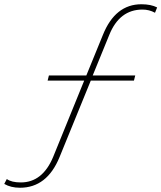

<svg xmlns="http://www.w3.org/2000/svg" viewBox="-78 -755 759 903"><path d="M587 -735Q632 -735 661 -720L651 -695Q624 -710 592 -710Q484 -710 436 -591L358 -400H558L552 -376H349L202 -16Q143 128 16 128Q-27 128 -58 110L-46 87Q-24 103 20 103Q122 103 172 -17L318 -376H146L152 -400H328L406 -591Q464 -735 587 -735Z"/></svg>

Font: Elaine Sans ExtraLight
Style: Italic
Weight: 275
Italic angle: -13°
Designer: Wei Huang
Foundry: Wei Huang
Version: Version 2.001;December 24, 2019;FontCreator 12.0.0.2547 64-b